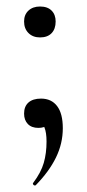

<svg xmlns="http://www.w3.org/2000/svg" viewBox="-20 -385 267 590"><path d="M173 9Q173 56 152 99Q131 142 90 184Q89 185 87 185Q84 185 82 182Q80 179 82 177Q106 145 114.5 115.5Q123 86 123 50Q123 22 116.5 6.5Q110 -9 98 -20L135 -27Q136 -10 126 -1Q116 8 98 8Q77 8 65.5 -4Q54 -16 54 -36Q54 -58 67.5 -70Q81 -82 106 -82Q138 -82 155.5 -59Q173 -36 173 9ZM54 -319Q54 -340 67.5 -352.5Q81 -365 103 -365Q126 -365 138.5 -352.5Q151 -340 151 -319Q151 -296 138.5 -283Q126 -270 103 -270Q81 -270 67.5 -283.5Q54 -297 54 -319Z"/></svg>

Font: Cormorant Garamond Medium
Style: Regular
Weight: 500
Designer: Christian Thalmann (Catharsis Fonts)
Foundry: Catharsis Fonts
Version: Version 4.000